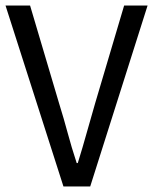

<svg xmlns="http://www.w3.org/2000/svg" viewBox="-20 -676 555 696"><path d="M210 0 0 -656H89L194 -302Q212 -244 225.5 -193.5Q239 -143 258 -85H262Q280 -143 294 -193.5Q308 -244 325 -302L430 -656H515L307 0Z"/></svg>

Font: .
Style: 
Weight: 400
Designer: Paul D. Hunt, Dalton Maag
Foundry: Dalton Maag Ltd
Version: Version 1.200